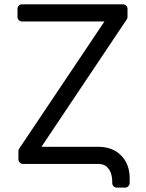

<svg xmlns="http://www.w3.org/2000/svg" viewBox="-20 -747 665 875"><path d="M491.5 87V81Q491.5 60.7 485.4 41.9Q479 23.4 465.2 11.7Q451 0 426.1 0H84.5Q76 0 70 -6.2Q63.9 -12.4 63.9 -21V-57.9Q63.9 -64.6 67.1 -69.2L456 -649.1H80.3Q71.7 -649.1 65.7 -655.4Q59.7 -661.6 59.7 -670.1V-706.7Q59.7 -715.2 65.7 -721.2Q71.7 -727.3 80.3 -727.3H540.1Q548.7 -727.3 554.9 -721.2Q561.1 -715.2 561.1 -706.7V-669.7Q561.1 -663.7 557.5 -658.4L169 -78.1H426.1Q493.3 -78.1 532 -38.4Q571 1.4 571 65.3V87Q571 95.5 564.8 101.7Q558.6 108 550.1 108H512.1Q503.6 108 497.5 101.7Q491.5 95.5 491.5 87Z"/></svg>

Font: DeltaSans
Style: Regular
Weight: 400
Designer: Rasmus Andersson
Foundry: rsms
Version: Version 3.012